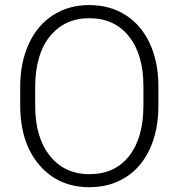

<svg xmlns="http://www.w3.org/2000/svg" viewBox="-20 -741 717 770"><path d="M615.2 -316.9Q615.2 -218.8 581.3 -144.5Q547.4 -70.3 484.4 -30.3Q421.4 9.8 338.9 9.8Q214.4 9.8 137.7 -79.3Q61 -168.5 61 -319.8V-393.1Q61 -490.2 95.5 -565.2Q129.9 -640.1 192.9 -680.4Q255.9 -720.7 337.9 -720.7Q419.9 -720.7 482.7 -681.2Q545.4 -641.6 579.6 -569.3Q613.8 -497.1 615.2 -401.9ZM555.2 -394Q555.2 -522.5 497.1 -595.2Q439 -668 337.9 -668Q238.8 -668 179.9 -595Q121.1 -522 121.1 -391.1V-316.9Q121.1 -190.4 179.7 -116.5Q238.3 -42.5 338.9 -42.5Q440.9 -42.5 498 -115.5Q555.2 -188.5 555.2 -318.8Z"/></svg>

Font: RobotoDraft Light
Style: Regular
Weight: 300
Version: Version 2.001151; 2014